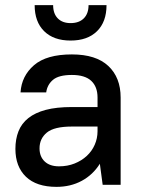

<svg xmlns="http://www.w3.org/2000/svg" viewBox="-20 -720 560 748"><path d="M200 8Q122 8 81 -31.5Q40 -71 40 -140Q40 -178 52 -208.5Q64 -239 90.5 -260Q117 -281 158.5 -292Q200 -303 260 -303H360V-340Q360 -382 335.5 -405Q311 -428 260 -428Q209 -428 186.5 -409Q164 -390 160 -360H60Q64 -424 112.5 -466Q161 -508 260 -508Q354 -508 402 -463Q450 -418 450 -340V0H380L369 -82Q342 -39 298.5 -15.5Q255 8 200 8ZM210 -72Q243 -72 270.5 -83Q298 -94 318 -112.5Q338 -131 349 -156Q360 -181 360 -209V-227H260Q191 -227 162.5 -203.5Q134 -180 134 -142Q134 -110 154 -91Q174 -72 210 -72ZM255 -562Q189 -562 152 -598.5Q115 -635 115 -700H187Q187 -667 205 -648.5Q223 -630 255 -630Q288 -630 306.5 -648.5Q325 -667 325 -700H395Q395 -635 358 -598.5Q321 -562 255 -562Z"/></svg>

Font: Retni Sans Medium
Style: Regular
Weight: 500
Designer: Vitaly Kuzmin
Foundry: ParaType Ltd.
Version: Version 1.00;March 2, 2019;FontCreator 11.5.0.2425 64-bit; t